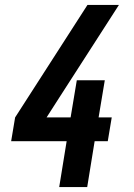

<svg xmlns="http://www.w3.org/2000/svg" viewBox="-20 -755 540 775"><path d="M219 0 249 -185H25L41 -281L333 -735H460L218 -359L168 -281H265L290 -431H403L378 -281H431L415 -185H362L332 0Z"/></svg>

Font: Iosevka Curly
Style: Bold Italic
Weight: 700
Italic angle: -9°
Monospace: yes
Designer: Belleve Invis
Foundry: Belleve Invis
Version: Version 22.1.2; ttfautohint (v1.8.4)